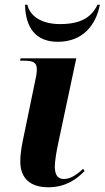

<svg xmlns="http://www.w3.org/2000/svg" viewBox="-20 -783 443 813"><path d="M225 -606C330 -606 386 -676 403 -763H393C368 -712 326 -681 234 -681C153 -681 106 -717 96 -763H86C88 -666 131 -606 225 -606ZM185 10C258 10 306 -25 338 -59L332 -68C309 -47 281 -25 251 -25C224 -25 213 -42 212 -76C212 -99 219 -142 226 -174L303 -536H67L65 -526H83C121 -526 136 -518 136 -489C136 -475 133 -458 129 -441L84 -223C73 -171 66 -138 66 -99C66 -27 109 10 185 10Z"/></svg>

Font: Noto Serif Display
Style: Bold Italic
Weight: 700
Italic angle: -12°
Designer: Monotype Design Team
Foundry: Monotype Imaging Inc.
Version: Version 2.009